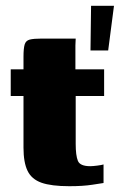

<svg xmlns="http://www.w3.org/2000/svg" viewBox="-20 -638 413 662"><path d="M219 4Q157 4 123 -8Q89 -20 75 -49Q61 -78 61 -129V-307H17V-399H61V-442Q61 -471 65 -484.5Q69 -498 82.5 -501.5Q96 -505 124 -505H241Q241 -500 240.5 -494Q240 -488 240 -481V-399H339V-307H241V-142Q241 -102 248.5 -83.5Q256 -65 291 -65Q300 -65 315.5 -67Q331 -69 337 -71V-7Q330 -6 298 -1Q266 4 219 4ZM292 -464 294 -618H373L353 -464Z"/></svg>

Font: Genos Thin ExtraBold
Style: Regular
Weight: 800
Version: Version 1.010